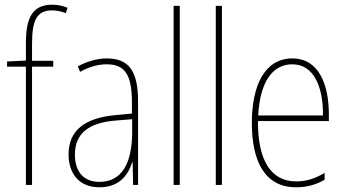

<svg xmlns="http://www.w3.org/2000/svg" viewBox="-20 -785 1466 815"><path d="M206 -502V-527H116V-600C116 -701 138 -741 201 -741C220 -741 241 -737 259 -729L267 -752C250 -759 228 -765 202 -765C120 -765 90 -713 90 -604V-528L10 -524V-502H90V0H116V-502Z M433 -537C392 -537 348 -524 310 -503L320 -480C363 -504 400 -512 433 -512C508 -512 540 -471 540 -351V-303L467 -296C343 -284 271 -234 271 -129C271 -53 312 10 402 10C488 10 524 -43 541 -96H543L545 0H566V-356C566 -486 525 -537 433 -537ZM467 -273 541 -279V-220C540 -98 501 -13 402 -13C336 -13 298 -55 298 -129C298 -219 357 -263 467 -273Z M743 0V-760H717V0Z M922 0V-760H896V0Z M1221 -537C1104 -537 1049 -423 1049 -263C1049 -97 1106 10 1237 10C1285 10 1323 -2 1358 -22V-51C1315 -26 1280 -15 1237 -15C1129 -15 1074 -106 1075 -271H1376V-298C1376 -424 1335 -537 1221 -537ZM1221 -512C1312 -512 1352 -417 1351 -295H1076C1084 -440 1138 -512 1221 -512Z"/></svg>

Font: Noto Sans Condensed Thin
Style: Regular
Weight: 100
Width: 3
Designer: Monotype Design Team
Foundry: Monotype Imaging Inc.
Version: Version 2.013